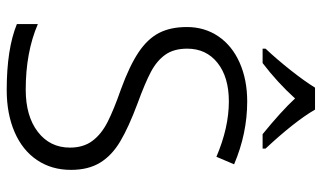

<svg xmlns="http://www.w3.org/2000/svg" viewBox="-218 -754 981 586"><g transform="rotate(90 273.0 -460.5)"><path d="M128 -780Q161 -815 194.5 -857.5Q228 -900 247 -931H314Q350 -869 433 -780V-771H389Q319 -828 280 -870Q231 -816 172 -771H128ZM53 -21V-85Q139 -48 253 -48Q334 -48 382 -85Q430 -122 430 -183Q430 -224 409.5 -251.5Q389 -279 351.5 -298Q314 -317 251 -339Q180 -365 139 -392.5Q98 -420 80 -455Q62 -490 62 -540Q62 -594 90.5 -636Q119 -678 171 -701Q223 -724 289 -724Q387 -724 481 -684L458 -630Q369 -668 289 -668Q215 -668 171.5 -633.5Q128 -599 128 -541Q128 -500 146.5 -474Q165 -448 199 -430Q233 -412 296 -389Q368 -362 411 -336.5Q454 -311 476 -275Q498 -239 498 -186Q498 -127 468 -82.5Q438 -38 382.5 -14Q327 10 254 10Q129 10 53 -21Z"/></g></svg>

Font: OpenSansMMV
Style: Light
Weight: 300
Foundry: Ascender Corporation
Version: Version 4.001